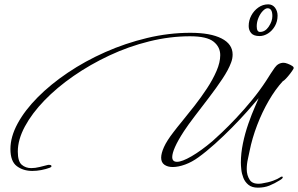

<svg xmlns="http://www.w3.org/2000/svg" viewBox="-20 -757 1372 884"><path d="M1167 107Q1140 107 1124 94Q1108 81 1100.5 62Q1093 43 1091 23.5Q1089 4 1089 -8Q1089 -51 1098.5 -97Q1108 -143 1123.5 -187.5Q1139 -232 1155 -268Q1159 -277 1163 -286.5Q1167 -296 1171 -305Q1150 -280 1118 -244Q1086 -208 1048 -169.5Q1010 -131 970 -95Q930 -59 894 -33Q864 -11 832.5 0.5Q801 12 775 12Q752 12 737 1.5Q722 -9 722 -31Q722 -51 735 -80Q748 -109 779 -149Q794 -169 820 -200.5Q846 -232 876 -270.5Q906 -309 933 -350Q960 -391 977 -430.5Q994 -470 994 -503Q994 -541 963 -565.5Q932 -590 855 -590Q762 -590 667 -566.5Q572 -543 483.5 -501.5Q395 -460 318.5 -407Q242 -354 184.5 -294.5Q127 -235 94.5 -174.5Q62 -114 62 -59Q62 -14 80 1.5Q98 17 124 17Q142 17 162 12Q182 7 198 3Q200 2 205 2Q217 2 217 8Q217 12 210 15Q191 22 170 26Q149 30 129 30Q87 30 57.5 8Q28 -14 28 -71Q28 -127 61 -188Q94 -249 153.5 -309Q213 -369 292.5 -422.5Q372 -476 464.5 -517Q557 -558 657 -582Q757 -606 857 -606Q949 -606 1000 -580Q1051 -554 1051 -506Q1051 -487 1044 -469Q1032 -436 1004 -394Q976 -352 942 -307.5Q908 -263 877 -222.5Q846 -182 827 -153Q799 -110 786 -80.5Q773 -51 773 -34Q773 -12 795 -12Q818 -12 862 -37.5Q906 -63 958 -107Q973 -120 1002 -147.5Q1031 -175 1067 -213Q1103 -251 1139.5 -295.5Q1176 -340 1206 -386Q1229 -423 1245 -445.5Q1261 -468 1286 -468Q1293 -468 1305 -463.5Q1317 -459 1326 -453Q1335 -447 1331 -440Q1326 -431 1316 -418Q1306 -405 1296.5 -395Q1287 -385 1282 -383Q1248 -346 1217.5 -293.5Q1187 -241 1164 -181Q1141 -121 1129 -61Q1127 -49 1121.5 -25.5Q1116 -2 1116 22Q1116 50 1130 71.5Q1144 93 1184 88Q1216 83 1237.5 75Q1259 67 1269 60Q1274 56 1278 56Q1282 56 1282 59Q1282 65 1268 73Q1244 88 1220.5 97.5Q1197 107 1167 107ZM1175 -591Q1148 -591 1136.5 -604.5Q1125 -618 1125 -637Q1125 -663 1137 -685.5Q1149 -708 1169.5 -722.5Q1190 -737 1215 -737Q1234 -737 1246 -722Q1258 -706 1258 -685Q1258 -658 1245.5 -636.5Q1233 -615 1214 -603Q1195 -591 1175 -591ZM1177 -610Q1201 -610 1217 -634Q1234 -659 1234 -683Q1234 -719 1212 -719Q1202 -719 1190 -706.5Q1178 -694 1170 -675Q1162 -656 1162 -636Q1162 -610 1177 -610Z"/></svg>

Font: WindSong
Style: Regular
Weight: 400
Designer: Robert E. Leuschke
Foundry: Robert E. Leuschke
Version: Version 1.010; ttfautohint (v1.8.3)